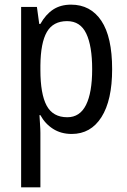

<svg xmlns="http://www.w3.org/2000/svg" viewBox="-20 -567 548 827"><path d="M286 -547Q370 -547 416.5 -477.5Q463 -408 463 -269Q463 -135 417 -62.5Q371 10 289 10Q243 10 208.5 -12Q174 -34 154 -71H150Q151 -51 152.5 -30.5Q154 -10 154 6V240H71V-537H139L149 -464H154Q177 -505 209 -526Q241 -547 286 -547ZM269 -476Q209 -476 182 -429.5Q155 -383 154 -285V-266Q154 -162 181 -112Q208 -62 270 -62Q324 -62 350.5 -115Q377 -168 377 -269Q377 -369 351.5 -422.5Q326 -476 269 -476Z"/></svg>

Font: Noto Sans Devanagari Condensed
Style: Regular
Weight: 400
Width: 3
Designer: Jelle Bosma - Monotype Design Team
Foundry: Monotype Imaging Inc.
Version: Version 2.004; ttfautohint (v1.8.4.7-5d5b)